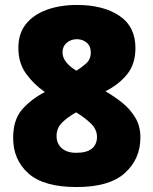

<svg xmlns="http://www.w3.org/2000/svg" viewBox="-20 -837 618 774"><path d="M289 -83Q156 -83 94.5 -138Q33 -193 33 -281Q33 -354 69 -395.5Q105 -437 161 -466Q116 -497 85 -540Q54 -583 54 -644Q54 -702 84.5 -740Q115 -778 168.5 -797.5Q222 -817 291 -817Q396 -817 461 -773.5Q526 -730 526 -643Q526 -579 492.5 -537.5Q459 -496 405 -469Q440 -449 472 -423.5Q504 -398 525 -363.5Q546 -329 546 -283Q546 -196 483.5 -139.5Q421 -83 289 -83ZM288 -552Q309 -565 327.5 -581.5Q346 -598 346 -626Q346 -651 329.5 -665Q313 -679 290 -679Q266 -679 249 -664.5Q232 -650 232 -626Q232 -604 248 -585Q264 -566 288 -552ZM287 -221Q330 -221 350.5 -238Q371 -255 371 -285Q371 -316 345 -340.5Q319 -365 287 -384Q254 -366 231 -343.5Q208 -321 208 -289Q208 -258 229 -239.5Q250 -221 287 -221Z"/></svg>

Font: Noto Sans Oriya UI Blk
Style: Regular
Weight: 900
Designer: Amélie Bonet and Sol Matas
Foundry: Google LLC
Version: Version 2.000